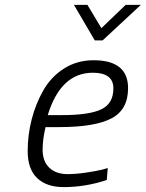

<svg xmlns="http://www.w3.org/2000/svg" viewBox="-20 -755 595 784"><path d="M555 -735H493L394 -640L337 -735H282L367 -590H399ZM175 -285C210.3 -400.3 271.7 -458 359 -458C415 -458 443 -436.7 443 -394C443 -352.7 426.5 -324.2 393.5 -308.5C360.5 -292.8 307.3 -285 234 -285ZM256 -44C224.7 -44 199.8 -52.7 181.5 -70C163.2 -87.3 154 -112 154 -144C154 -172 158 -202.7 166 -236H222C318.7 -236 389.7 -247.8 435 -271.5C480.3 -295.2 503 -336.3 503 -395C503 -471 456 -509 362 -509C317.3 -509 277.3 -497.8 242 -475.5C206.7 -453.2 178.5 -423.7 157.5 -387C136.5 -350.3 120.5 -310.7 109.5 -268C98.5 -225.3 93 -182 93 -138C93 -89.3 105.8 -52.7 131.5 -28C157.2 -3.3 193.3 9 240 9C299.3 9 358 -0.7 416 -20L420 -69L396 -62C379.3 -58 357.3 -54 330 -50C302.7 -46 278 -44 256 -44Z"/></svg>

Font: RazerF5 Light
Style: Italic
Weight: 300
Foundry: Razer Inc.
Version: Version 2